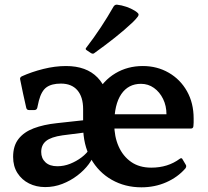

<svg xmlns="http://www.w3.org/2000/svg" viewBox="-20 -788 887 820"><path d="M584 12Q514 12 457.5 -20Q401 -52 368 -110.5Q335 -169 335 -250V-322Q335 -374 310.5 -402.5Q286 -431 240 -431Q201 -431 179 -415.5Q157 -400 146 -358L139 -327Q136 -318 127 -318H104Q94 -318 92 -328Q85 -358 78.5 -388.5Q72 -419 66 -449Q64 -457 73 -462Q115 -481 165 -493.5Q215 -506 262 -506Q349 -506 396.5 -457Q444 -408 444 -325L360 -250Q360 -329 390.5 -386.5Q421 -444 473 -475Q525 -506 590 -506Q651 -506 700.5 -477.5Q750 -449 778.5 -398.5Q807 -348 807 -282Q807 -273 807 -265Q807 -257 806 -249Q805 -239 795 -239H454V-300H716L690 -282Q691 -286 691 -289.5Q691 -293 691 -299Q691 -336 676.5 -365.5Q662 -395 637.5 -412.5Q613 -430 582 -430Q528 -430 498 -386Q468 -342 468 -258Q468 -205 486.5 -163Q505 -121 540 -96.5Q575 -72 626 -72Q697 -72 748 -110Q756 -116 760 -107L773 -85Q778 -78 772 -69Q739 -31 690 -9.5Q641 12 584 12ZM173 11Q135 11 104 -4.5Q73 -20 54.5 -49Q36 -78 36 -118Q36 -165 59 -194.5Q82 -224 124 -240Q166 -256 223 -262L351 -276L349 -223L247 -210Q198 -203 177 -186Q156 -169 156 -139Q156 -112 174 -95Q192 -78 225 -78Q253 -78 279.5 -88.5Q306 -99 328.5 -116Q351 -133 363 -153L384 -140Q379 -114 359.5 -87.5Q340 -61 310.5 -38.5Q281 -16 246 -2.5Q211 11 173 11ZM384 -562Q378 -556 369 -561L351 -573Q342 -578 349 -585Q382 -628 411 -672Q440 -716 465 -760Q471 -769 480 -768Q499 -766 519.5 -759Q540 -752 556 -742Q567 -735 570.5 -730Q574 -725 568.5 -717Q563 -709 547 -693Q512 -660 471 -627.5Q430 -595 384 -562Z"/></svg>

Font: Hahmlet SemiBold
Style: Regular
Weight: 600
Version: Version 1.002